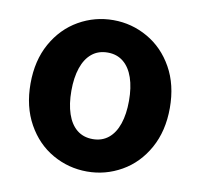

<svg xmlns="http://www.w3.org/2000/svg" viewBox="-70 -649 768 737"><g transform="rotate(10 314.5 -281.0)"><path d="M43 -281.4Q43 -371.6 80.4 -438.3Q117.8 -505 180.1 -540.6Q242.4 -576.2 314.8 -576.2Q386.4 -576.2 448.8 -540.6Q511.2 -505 548.6 -438.3Q586 -371.6 586 -281.4Q586 -191.4 548.6 -124.3Q511.2 -57.2 448.8 -21.7Q386.4 13.8 314.8 13.8Q242.4 13.8 180.1 -21.7Q117.8 -57.2 80.4 -124.3Q43 -191.4 43 -281.4ZM426.8 -281.4Q426.8 -333 413.9 -370.9Q401 -408.8 375.8 -429.3Q350.6 -449.8 314.8 -449.8Q278.2 -449.8 253.1 -429.3Q228 -408.8 215.1 -370.9Q202.2 -333 202.2 -281.4Q202.2 -229.8 215.1 -191.6Q228 -153.4 253.1 -133Q278.2 -112.6 314.8 -112.6Q350.6 -112.6 375.8 -133Q401 -153.4 413.9 -191.6Q426.8 -229.8 426.8 -281.4Z"/></g></svg>

Font: 寒蝉端黑体 Light
Style: Regular
Weight: 300
Designer: ChillDuanSans {Warren2060}; 
Source Han Sans {Ryoko NISHIZUKA 西塚涼子 (kana, bopomofo & ideographs); Paul D. Hunt (Latin, G
Foundry: ChillType&Adobe
Version: Version 1.300;Glyphs 3.3 (3306)